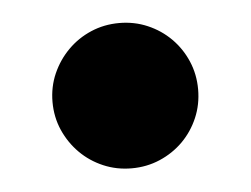

<svg xmlns="http://www.w3.org/2000/svg" viewBox="-31 -420 388 297"><g transform="rotate(-5 163.0 -272.0)"><path d="M49.8 -272Q49.8 -295.4 58.8 -315.9Q67.9 -336.4 83.3 -351.8Q98.6 -367.2 119.1 -376Q139.6 -384.8 163.1 -384.8Q186.5 -384.8 207 -376Q227.5 -367.2 242.9 -351.8Q258.3 -336.4 267.1 -315.9Q275.9 -295.4 275.9 -272Q275.9 -248.5 267.1 -228Q258.3 -207.5 242.9 -192.1Q227.5 -176.8 207 -168Q186.5 -159.2 163.1 -159.2Q139.6 -159.2 119.1 -168Q98.6 -176.8 83.3 -192.1Q67.9 -207.5 58.8 -228Q49.8 -248.5 49.8 -272Z"/></g></svg>

Font: Fascinate
Style: Regular
Weight: 900
Designer: Astigmatic (AOETI)
Foundry: Astigmatic (AOETI)
Version: Version 1.000